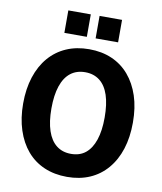

<svg xmlns="http://www.w3.org/2000/svg" viewBox="-98 -988 908 1077"><g transform="rotate(10 356.5 -449.5)"><path d="M357 11Q285 11 227 -14Q169 -39 128.5 -86.5Q88 -134 66 -201.5Q44 -269 44 -352Q44 -436 66 -503.5Q88 -571 129 -618.5Q170 -666 227.5 -691Q285 -716 357 -716Q429 -716 486.5 -691Q544 -666 584.5 -618.5Q625 -571 647 -504.5Q669 -438 669 -353Q669 -269 647.5 -202Q626 -135 585 -87Q544 -39 486.5 -14Q429 11 357 11ZM357 -120Q407 -120 440 -147Q473 -174 490.5 -226Q508 -278 508 -353Q508 -429 491 -480.5Q474 -532 440 -558.5Q406 -585 357 -585Q308 -585 274 -558.5Q240 -532 222.5 -480Q205 -428 205 -352Q205 -277 222.5 -225Q240 -173 274 -146.5Q308 -120 357 -120ZM381 -782V-910H509V-782ZM203 -782V-910H331V-782Z"/></g></svg>

Font: Nunito Sans 12pt ExtraLight
Style: Weight 830 Width 84 Optical size 12.0 YTLC 445
Weight: 830
Width: 4
Designer: Vernon Adams
Foundry: Vernon Adams
Version: Version 3.101;gftools[0.9.27]